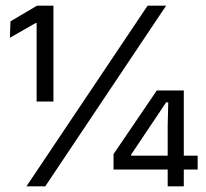

<svg xmlns="http://www.w3.org/2000/svg" viewBox="-20 -659 728 679"><path d="M109.5 -300V-577.5H106L15 -525.5L17 -583.5L111 -639H169V-300ZM73.5 0 502 -639H567.5L140 0ZM573 0V-214.5L575 -297H567.5L443.5 -112V-91L415.5 -108.5H679V-59.5H381.5V-114L534.5 -339H630V0Z"/></svg>

Font: Anek Telugu
Style: Regular
Weight: 400
Designer: Omkar Bhoir (Telugu), Yesha Goshar (Latin)
Foundry: Ek Type
Version: Version 1.003